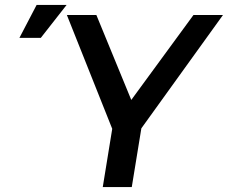

<svg xmlns="http://www.w3.org/2000/svg" viewBox="-20 -761 928 781"><path d="M436.5 -237 252 -700H372L514 -354.5L767 -700H887L555 -239L516 0H398ZM59 -607 129 -741H251L146 -607Z"/></svg>

Font: Argentum Sans
Style: Italic
Weight: 400
Italic angle: -11.3099°
Designer: Julieta Ulanovsky, Owen Earl, Rasmus Andersson, Cristiano Sobral
Foundry: The Argentum Sans Project Authors
Version: Version 3.131; ttfautohint (v1.8.4.7-5d5b-dirty)